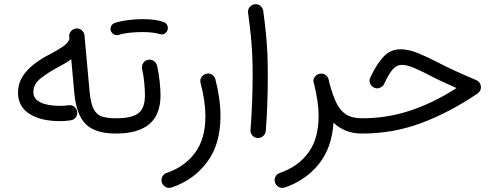

<svg xmlns="http://www.w3.org/2000/svg" viewBox="-20 -626 2393 921"><path d="M66.4 -181.6Q66.4 -223.6 87.2 -257.3Q107.9 -291 143.1 -318.1Q178.2 -345.2 220.2 -366.2Q252.4 -383.3 279.5 -401.1Q306.6 -418.9 313 -439L312 -449.2Q310.5 -464.4 320.3 -476.1Q330.1 -487.8 345.2 -489.3Q360.4 -490.7 372.1 -481Q383.8 -471.2 385.3 -456.1L409.7 -187Q415 -129.9 429.4 -102.5Q443.8 -75.2 470 -66.9Q496.1 -58.6 536.6 -58.6H537.1Q552.7 -58.6 563 -48.1Q573.2 -37.6 573.2 -22Q573.2 -6.8 563 3.9Q552.7 14.6 537.1 14.6H536.6Q438 14.6 392.1 -29.8Q346.2 -74.2 336.4 -180.2L321.8 -341.8Q306.6 -330.6 288.8 -320.3Q271 -310.1 251.5 -299.8Q208 -276.4 174.1 -249.3Q140.1 -222.2 140.1 -184.6Q140.1 -151.4 174.1 -134.8Q208 -118.2 268.6 -118.2Q287.1 -118.2 309.1 -121.1Q323.7 -123.5 335.9 -114.3Q348.1 -105 350.1 -89.8Q352.5 -75.2 343.3 -63Q334 -50.8 318.8 -48.8Q292.5 -44.9 268.6 -44.9Q175.3 -44.9 120.8 -80.1Q66.4 -115.2 66.4 -181.6Z M500.5 -22Q500.5 -37.6 511.2 -48.1Q522 -58.6 537.1 -58.6Q609.9 -58.6 642.6 -82Q675.3 -105.5 675.3 -169.9Q675.3 -191.4 672.1 -228Q668.9 -264.6 661.1 -297.4Q659.2 -312.5 668 -325Q676.8 -337.4 691.9 -339.4Q706.5 -341.8 718.8 -332.8Q731 -323.7 733.9 -309.1Q742.2 -272.5 746.1 -233.9Q750 -195.3 750 -169.4Q750 -75.7 696 -30.5Q642.1 14.6 537.1 14.6Q522 14.6 511.2 3.9Q500.5 -6.8 500.5 -22ZM511.2 -479Q507.8 -490.7 513.7 -501.7Q519.5 -512.7 531.7 -516.1Q557.6 -524.9 593.5 -529.5Q629.4 -534.2 664.6 -534.2Q730 -534.2 768.6 -519Q780.3 -512.7 783.9 -499.8Q787.6 -486.8 780.8 -475.6Q767.1 -456.1 746.6 -462.4Q714.8 -472.2 664.6 -472.2Q630.9 -472.2 599.9 -468.8Q568.8 -465.3 548.8 -458.5Q536.6 -455.1 525.9 -461.4Q515.1 -467.8 511.2 -479Z M964.8 -270.5Q982.4 -277.3 996.1 -268.3Q1009.8 -259.3 1013.2 -245.6Q1037.6 -151.9 1037.6 -68.4Q1037.6 65.4 973.4 151.6Q909.2 237.8 802.7 273.4Q786.6 278.3 773.4 270.5Q760.3 262.7 756.3 249.5Q751.5 232.4 759.3 220Q767.1 207.5 779.3 203.6Q865.2 174.3 915.3 107.4Q965.3 40.5 965.3 -68.4Q965.3 -104.5 959.5 -144.3Q953.6 -184.1 942.4 -227.1Q938 -243.7 946 -255.1Q954.1 -266.6 964.8 -270.5Z M1169.9 -564.5Q1168 -579.6 1177.2 -591.6Q1186.5 -603.5 1201.7 -605.5Q1216.3 -607.9 1228.5 -598.4Q1240.7 -588.9 1242.7 -574.2Q1251 -512.7 1255.6 -465.3Q1260.3 -418 1262.5 -370.8Q1264.6 -323.7 1264.6 -262.7Q1264.6 -197.8 1262.2 -127.9Q1259.8 -58.1 1254.9 2.4Q1253.4 17.1 1241.7 27.1Q1230 37.1 1214.8 36.1Q1199.7 34.7 1189.9 23.2Q1180.2 11.7 1181.6 -3.4Q1186.5 -63.5 1189.2 -133.1Q1191.9 -202.6 1191.9 -266.1Q1191.9 -324.2 1189.7 -368.4Q1187.5 -412.6 1182.9 -458Q1178.2 -503.4 1169.9 -564.5Z M1484.9 -228Q1480 -242.2 1488.8 -255.4Q1497.6 -268.6 1512.2 -272Q1515.6 -272.9 1519 -272.9Q1519.5 -272.9 1520 -272.9Q1520 -272.9 1520 -272.9Q1533.7 -273.4 1543.5 -265.1Q1553.2 -256.8 1556.2 -245.6Q1559.1 -234.4 1561.5 -223.1Q1575.7 -169.9 1593.3 -133.1Q1610.8 -96.2 1639.6 -77.4Q1668.5 -58.6 1717.8 -58.6H1718.3Q1733.9 -58.6 1744.1 -48.1Q1754.4 -37.6 1754.4 -22Q1754.4 -6.8 1744.1 3.9Q1733.9 14.6 1718.3 14.6H1717.8Q1672.4 14.6 1638.7 0.7Q1605 -13.2 1579.6 -37.6Q1572.3 83 1509 161.4Q1445.8 239.7 1345.7 273.4Q1329.6 278.3 1316.4 270.5Q1303.2 262.7 1299.3 249.5Q1294.4 232.4 1302.2 220Q1310.1 207.5 1322.3 203.6Q1408.2 174.3 1458.3 107.4Q1508.3 40.5 1508.3 -68.4Q1508.3 -103.5 1502.7 -142.1Q1497.1 -180.7 1486.8 -222.2Q1485.8 -225.1 1484.9 -228Z M1901.4 -389.6Q1940.4 -389.6 1986.6 -370.6Q2032.7 -351.6 2087.9 -322.8Q2122.6 -304.7 2166.5 -284.7Q2210.4 -264.6 2264.6 -241.7Q2274.4 -237.8 2280.8 -228Q2287.1 -218.3 2287.1 -208Q2287.1 -188.5 2270 -176.8Q2135.3 -85.9 2000.5 -35.6Q1865.7 14.6 1718.3 14.6Q1703.1 14.6 1692.1 3.7Q1681.2 -7.3 1681.2 -22Q1681.2 -36.6 1692.1 -47.6Q1703.1 -58.6 1718.3 -58.6Q1835.4 -58.6 1946.5 -95Q2057.6 -131.3 2169.9 -203.6Q2132.8 -220.2 2100.8 -234.9Q2068.8 -249.5 2041.5 -264.2Q1995.6 -288.1 1963.1 -301.5Q1930.7 -314.9 1907.7 -314.9Q1883.3 -314.9 1864.3 -293.7Q1845.2 -272.5 1822.8 -223.6Q1817.9 -211.4 1801.8 -204.8Q1785.6 -198.2 1770 -208Q1759.3 -214.8 1754.6 -227.8Q1750 -240.7 1756.3 -254.4Q1785.6 -316.9 1819.1 -353.3Q1852.5 -389.6 1901.4 -389.6Z"/></svg>

Font: Mikhak-DS2-FD Regular
Style: Regular
Weight: 400
Designer: Amin Abedi
Version: Version 3.4